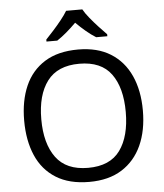

<svg xmlns="http://www.w3.org/2000/svg" viewBox="-62 -998 905 1062"><g transform="rotate(-5 390.5 -467.0)"><path d="M720 -358Q720 -247 682.5 -164.5Q645 -82 572 -36Q499 10 391 10Q280 10 206.5 -36Q133 -82 97 -165Q61 -248 61 -359Q61 -469 97 -551Q133 -633 206.5 -679Q280 -725 392 -725Q499 -725 572 -679.5Q645 -634 682.5 -551.5Q720 -469 720 -358ZM156 -358Q156 -223 213 -145.5Q270 -68 391 -68Q513 -68 569 -145.5Q625 -223 625 -358Q625 -493 569 -569.5Q513 -646 392 -646Q271 -646 213.5 -569.5Q156 -493 156 -358ZM435 -944Q447 -922 469.5 -894.5Q492 -867 516.5 -840.5Q541 -814 560 -795V-784H498Q472 -800 444 -823.5Q416 -847 389 -874Q362 -847 335 -824Q308 -801 282 -784H222V-795Q241 -815 264.5 -841Q288 -867 310 -894.5Q332 -922 345 -944Z"/></g></svg>

Font: Noto Sans Tai Le
Style: Regular
Weight: 400
Designer: Monotype Design Team
Foundry: Monotype Imaging Inc.
Version: Version 2.002; ttfautohint (v1.8.4.7-5d5b)